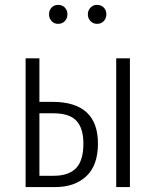

<svg xmlns="http://www.w3.org/2000/svg" viewBox="-20 -760 632 780"><path d="M215.8 -663.1Q199.7 -663.1 189.5 -674.3Q179.2 -685.5 179.2 -702.1Q179.2 -718.3 189.5 -729.2Q199.7 -740.2 215.8 -740.2Q232.9 -740.2 243.4 -729.2Q253.9 -718.3 253.9 -702.1Q253.9 -685.5 243.4 -674.3Q232.9 -663.1 215.8 -663.1ZM374 -740.2Q391.1 -740.2 401.6 -729.2Q412.1 -718.3 412.1 -702.1Q412.1 -685.5 401.6 -674.3Q391.1 -663.1 374 -663.1Q358.4 -663.1 347.7 -674.3Q336.9 -685.5 336.9 -702.1Q336.9 -717.8 347.7 -729Q358.4 -740.2 374 -740.2ZM192.9 -346.2Q377.9 -346.2 377.9 -176.8Q377.9 -88.4 330.8 -44.2Q283.7 0 204.1 0H84V-522.9H140.1V-346.2ZM452.1 -522.9H507.8V0H452.1ZM198.2 -45.9Q258.8 -45.9 288.8 -76.7Q318.8 -107.4 318.8 -176.8Q318.8 -238.3 290.8 -269Q262.7 -299.8 195.8 -299.8H140.1V-45.9Z"/></svg>

Font: Fira Sans Compressed Light
Style: Regular
Weight: 300
Width: 1
Designer: Carrois Corporate & Edenspiekermann AG
Foundry: Carrois Corporate GbR & Edenspiekermann AG
Version: Version 4.203;PS 004.203;hotconv 1.0.88;makeotf.lib2.5.64775